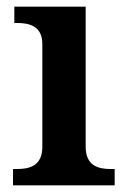

<svg xmlns="http://www.w3.org/2000/svg" viewBox="-20 -556 380 576"><path d="M19 0H324V-49H312C277 -49 237 -57 237 -116V-536H23V-487H32C66 -487 107 -479 107 -424V-115C107 -57 66 -49 32 -49H19Z"/></svg>

Font: Noto Serif Yezidi SemiBold
Style: Regular
Weight: 600
Designer: Dalton Maag Ltd
Foundry: Dalton Maag Ltd
Version: Version 1.001